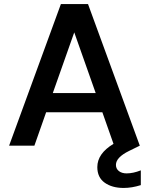

<svg xmlns="http://www.w3.org/2000/svg" viewBox="-20 -720 736 949"><path d="M25 0 281 -700H415L671 0L618 26Q553 58 553 95Q553 114 567.5 125.5Q582 137 606 137Q638 137 676 122V195Q632 209 591 209Q534 209 497.5 183Q461 157 461 106Q461 39 541 -9L486 -165H208L150 0ZM347 -560 241 -260H453Z"/></svg>

Font: AWOL-DM SemiBold
Style: Regular
Weight: 600
Designer: Colophon Foundry, Jonny Pinhorn, Mikhail Sharanda
Foundry: Colophon Foundry
Version: Version 1.000;Glyphs 3.2.3 (3260)